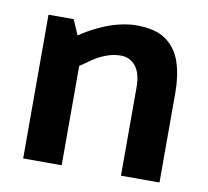

<svg xmlns="http://www.w3.org/2000/svg" viewBox="-62 -570 692 638"><g transform="rotate(10 283.5 -250.5)"><path d="M185 0V-335Q202 -347 222.5 -361Q243 -375 267 -384Q291 -393 315 -393Q347 -393 366 -369Q385 -345 385 -298V0H515V-304Q515 -360 500.5 -404.5Q486 -449 450.5 -475Q415 -501 349 -501Q323 -501 291.5 -493.5Q260 -486 226.5 -470.5Q193 -455 162 -434L140 -485H55V0Z"/></g></svg>

Font: Catamaran Thin
Style: Bold
Weight: 700
Version: Version 2.000